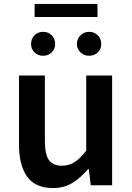

<svg xmlns="http://www.w3.org/2000/svg" viewBox="-20 -937 669 971"><path d="M248 14Q158 14 117 -44Q76 -102 76 -207V-555H207V-223Q207 -156 227.5 -127.5Q248 -99 293 -99Q329 -99 357 -117Q385 -135 416 -175V-555H547V0H439L429 -82H426Q389 -39 347 -12.5Q305 14 248 14ZM198 -655Q172 -655 154.5 -672Q137 -689 137 -714Q137 -741 154.5 -758.5Q172 -776 198 -776Q224 -776 241.5 -758.5Q259 -741 259 -714Q259 -689 241.5 -672Q224 -655 198 -655ZM155 -851V-917H473V-851ZM431 -655Q405 -655 387 -672Q369 -689 369 -714Q369 -741 387 -758.5Q405 -776 431 -776Q457 -776 474.5 -758.5Q492 -741 492 -714Q492 -689 474.5 -672Q457 -655 431 -655Z"/></svg>

Font: Noto Sans SC SemiBold
Style: Regular
Weight: 600
Designer: Ryoko NISHIZUKA 西塚涼子 (kana, bopomofo & ideographs); Paul D. Hunt (Latin, Greek & Cyrillic); Sandoll Communications 산돌커뮤니
Foundry: Adobe
Version: Version 2.004-H2;hotconv 1.0.118;makeotfexe 2.5.65603